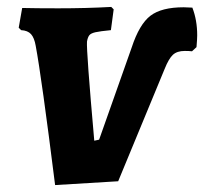

<svg xmlns="http://www.w3.org/2000/svg" viewBox="-20 -526 589 554"><path d="M549 -424Q549 -414 547 -390L534 -378Q526 -379 513 -379Q491 -379 479 -368Q467 -357 455 -327L321 -3L139 8Q100 -303 83 -394Q79 -417 69.5 -427.5Q60 -438 41 -439L34 -446L44 -503Q84 -502 148 -502Q229 -502 301 -506L308 -499L300 -439Q269 -436 255.5 -433Q242 -430 237.5 -424Q233 -418 231 -406Q229 -380 252 -120L266 -123L360 -389Q382 -456 414 -480.5Q446 -505 510 -505L535 -504Q549 -468 549 -424Z"/></svg>

Font: Alegreya SC ExtraBold
Style: Italic
Weight: 800
Italic angle: -7°
Designer: Juan Pablo del Peral
Foundry: Huerta Tipografica
Version: Version 2.007; ttfautohint (v1.6)